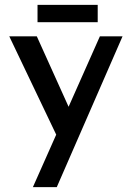

<svg xmlns="http://www.w3.org/2000/svg" viewBox="-20 -567 540 788"><path d="M115 201 390 -418H483L213 201ZM219 3 18 -418H131L298 -48ZM134 -547H381V-476H134Z"/></svg>

Font: Reem Kufi Fun
Style: Regular
Weight: 400
Designer: Khaled Hosny
Version: Version 1.005